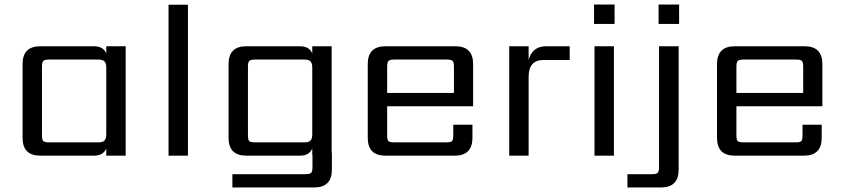

<svg xmlns="http://www.w3.org/2000/svg" viewBox="-20 -690 3735 851"><path d="M197 -59H417Q435 -59 443 -67Q451 -75 451 -94V-391Q451 -410 443 -418Q435 -426 417 -426H197Q178 -426 172 -420Q166 -414 166 -395V-90Q166 -70 172 -64.5Q178 -59 197 -59ZM451 -485H537V0H451V-32Q438 0 396 0H159Q80 0 80 -79V-406Q80 -485 159 -485H396Q438 -485 451 -453Z M813 0H727V-669H813Z M1110 -59H1330Q1348 -59 1356 -67Q1364 -75 1364 -94V-391Q1364 -410 1356 -418Q1348 -426 1330 -426H1110Q1091 -426 1085 -420Q1079 -414 1079 -395V-90Q1079 -70 1085 -64.5Q1091 -59 1110 -59ZM1450 -13H1451V62Q1451 141 1372 141H1010V82H1334Q1353 82 1359 76Q1365 70 1365 51V-2H1364V-32Q1351 0 1309 0H1072Q993 0 993 -79V-406Q993 -485 1072 -485H1309Q1351 -485 1364 -453V-485H1450Z M1696 -278H1992V-395Q1992 -414 1986 -420Q1980 -426 1961 -426H1727Q1708 -426 1702 -420Q1696 -414 1696 -395ZM1689 -485H1998Q2077 -485 2077 -406V-219H1696V-90Q1696 -70 1702 -64.5Q1708 -59 1727 -59H1958Q1978 -59 1983.5 -64.5Q1989 -70 1989 -90V-137H2074V-79Q2074 0 1995 0H1689Q1610 0 1610 -79V-406Q1610 -485 1689 -485Z M2401 -485H2505V-424H2388Q2323 -424 2323 -349V0H2237V-485H2323V-424Q2339 -485 2401 -485Z M2701 0H2615V-485H2701ZM2613 -584V-670H2704V-584Z M2901 51V-485H2988V62Q2988 141 2909 141H2761V82H2870Q2889 82 2895 76Q2901 70 2901 51ZM2899 -584V-670H2990V-584Z M3244 -278H3540V-395Q3540 -414 3534 -420Q3528 -426 3509 -426H3275Q3256 -426 3250 -420Q3244 -414 3244 -395ZM3237 -485H3546Q3625 -485 3625 -406V-219H3244V-90Q3244 -70 3250 -64.5Q3256 -59 3275 -59H3506Q3526 -59 3531.5 -64.5Q3537 -70 3537 -90V-137H3622V-79Q3622 0 3543 0H3237Q3158 0 3158 -79V-406Q3158 -485 3237 -485Z"/></svg>

Font: Sarpanch
Style: Regular
Weight: 400
Designer: Manushi Parikh (Devanagari and Latin), Jyotish Sonowal (Devanagari)
Foundry: Indian Type Foundry
Version: Version 2.004;PS 1.0;hotconv 1.0.78;makeotf.lib2.5.61930; tt